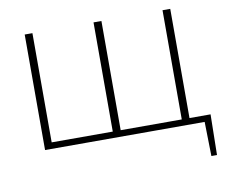

<svg xmlns="http://www.w3.org/2000/svg" viewBox="-89 -770 1278 1077"><g transform="rotate(-10 550.0 -231.5)"><path d="M1062 195H1030L1026 0H117V-658H161V-36H509V-658H554V-36H902V-658H946V-36H1066Z"/></g></svg>

Font: Ysabeau SC Light
Style: Regular
Weight: 300
Designer: Christian Thalmann (Catharsis Fonts)
Version: Version 0.003